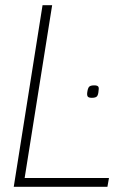

<svg xmlns="http://www.w3.org/2000/svg" viewBox="-20 -720 490 740"><path d="M33 0 144 -700H181L75 -34H400L394 0ZM316 -362Q318 -379 323 -385Q328 -391 343 -391Q354 -391 358 -387Q362 -383 360 -372Q359 -355 354 -349Q349 -343 334 -343Q323 -343 319 -347Q315 -351 316 -362Z"/></svg>

Font: Georama ExtraLight
Style: Italic
Weight: 200
Italic angle: -9°
Designer: Jean-Baptiste Levee
Foundry: Production Type
Version: Version 1.000